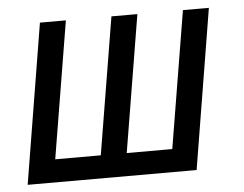

<svg xmlns="http://www.w3.org/2000/svg" viewBox="-43 -582 807 634"><g transform="rotate(-5 360.0 -265.0)"><path d="M24 0H584L671 -530H585L510 -76H359L434 -530H348L273 -76H122L197 -530H111Z"/></g></svg>

Font: Iosevka Sparkle Oblique
Style: Regular
Weight: 400
Italic angle: -9°
Designer: Belleve Invis
Foundry: Belleve Invis
Version: Version 4.5.0; ttfautohint (v1.8.3)